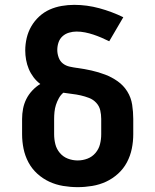

<svg xmlns="http://www.w3.org/2000/svg" viewBox="-20 -763 640 791"><path d="M300 8Q270 8 240 3Q210 -2 183 -14.5Q156 -27 133.5 -47.5Q111 -68 97 -94.5Q83 -121 77 -150.5Q71 -180 71 -210V-273Q71 -294 75 -315Q79 -336 88.5 -355Q98 -374 113 -390Q128 -406 146 -417Q130 -429 118 -445Q106 -461 98.5 -479Q91 -497 87.5 -516.5Q84 -536 84 -555Q84 -581 90 -606.5Q96 -632 109 -654.5Q122 -677 141.5 -695Q161 -713 184.5 -723.5Q208 -734 234 -738.5Q260 -743 286 -743Q338 -743 389.5 -729Q441 -715 488 -692L430 -593Q414 -601 397.5 -608Q381 -615 364.5 -620.5Q348 -626 330.5 -629.5Q313 -633 295 -633Q280 -633 264.5 -628.5Q249 -624 237.5 -613.5Q226 -603 221 -588Q216 -573 216 -557Q216 -542 221.5 -526.5Q227 -511 239 -501.5Q251 -492 267 -488.5Q283 -485 298 -483H299Q328 -479 357 -472.5Q386 -466 413.5 -455.5Q441 -445 465 -428Q489 -411 504.5 -386Q520 -361 524.5 -331.5Q529 -302 529 -273V-210Q529 -180 523 -150.5Q517 -121 503 -94.5Q489 -68 466.5 -47.5Q444 -27 417 -14.5Q390 -2 360 3Q330 8 300 8ZM300 -102Q321 -102 340.5 -109.5Q360 -117 373.5 -133Q387 -149 392 -169Q397 -189 397 -210V-273Q397 -291 393 -308.5Q389 -326 376.5 -339.5Q364 -353 347 -359.5Q330 -366 312.5 -370Q295 -374 277 -376Q259 -378 241 -381Q230 -372 222.5 -358.5Q215 -345 210.5 -331Q206 -317 204.5 -302Q203 -287 203 -273V-210Q203 -189 208 -169Q213 -149 226.5 -133Q240 -117 259.5 -109.5Q279 -102 300 -102Z"/></svg>

Font: Iosevka Custom XBdEx
Style: Regular
Weight: 800
Width: 7
Monospace: yes
Designer: Belleve Invis
Foundry: Belleve Invis
Version: Version 11.2.4; ttfautohint (v1.8.4)